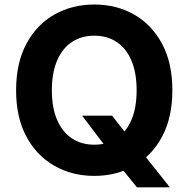

<svg xmlns="http://www.w3.org/2000/svg" viewBox="-20 -757 823 837"><path d="M337.9 -252.7H468.6L534.4 -168.6L598.8 -93.4L720.5 59.6H577L493.2 -43.4L450.4 -104.7ZM391 9.8Q294.4 9.8 217.1 -34.2Q139.8 -78.1 95 -161.6Q50.2 -245 50.2 -363.3Q50.2 -482.3 95 -566Q139.8 -649.7 217.1 -693.5Q294.4 -737.3 391 -737.3Q487.8 -737.3 564.7 -693.5Q641.7 -649.7 686.6 -566Q731.4 -482.3 731.4 -363.3Q731.4 -244.7 686.6 -161.3Q641.7 -77.8 564.7 -34Q487.8 9.8 391 9.8ZM391 -126.2Q447 -126.2 488.4 -153.5Q529.9 -180.8 552.7 -233.7Q575.6 -286.6 575.6 -363.3Q575.6 -440.4 552.7 -493.6Q529.9 -546.8 488.4 -574.1Q447 -601.4 391 -601.4Q335.4 -601.4 293.8 -574.1Q252.2 -546.8 229.2 -493.6Q206.1 -440.4 206.1 -363.3Q206.1 -286.6 229.2 -233.7Q252.2 -180.8 293.8 -153.5Q335.4 -126.2 391 -126.2Z"/></svg>

Font: Inter
Style: Regular
Weight: 400
Designer: Rasmus Andersson
Foundry: rsms
Version: Version 4.000;git-8c9346024